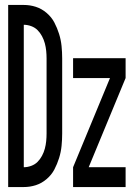

<svg xmlns="http://www.w3.org/2000/svg" viewBox="-20 -755 540 775"><path d="M13 0V-735H76Q101 -735 124.5 -727.5Q148 -720 168 -703Q188 -686 199.5 -664Q211 -642 218.5 -618Q226 -594 228.5 -569Q231 -544 231 -519V-216Q231 -191 228.5 -166Q226 -141 218.5 -117Q211 -93 199.5 -71Q188 -49 168 -32Q148 -15 124.5 -7.5Q101 0 76 0ZM76 -80Q91 -80 106 -85.5Q121 -91 131.5 -101.5Q142 -112 149.5 -126Q157 -140 161 -155Q165 -170 166.5 -185.5Q168 -201 168 -216V-519Q168 -534 166.5 -549.5Q165 -565 161 -580Q157 -595 149.5 -609Q142 -623 131.5 -633.5Q121 -644 106 -649.5Q91 -655 76 -655ZM275 0V-80L424 -440H275V-520H487V-440L338 -80H487V0Z"/></svg>

Font: Iosevka Fixed Medium
Style: Regular
Weight: 500
Monospace: yes
Designer: Belleve Invis
Foundry: Belleve Invis
Version: Version 32.3.0